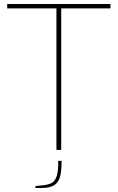

<svg xmlns="http://www.w3.org/2000/svg" viewBox="-20 -752 590 963"><path d="M263 -710H16V-732H534V-710H287V0H263ZM158 181 190 178Q221 175 238 166.5Q255 158 264 132.5Q273 107 272 55H289Q289 108 280.5 136.5Q272 165 250 178Q228 191 185 191H158Z"/></svg>

Font: Exo Thin
Style: Regular
Weight: 250
Designer: Natanael Gama
Foundry: Natanael Gama
Version: Version 1.500; ttfautohint (v1.6)